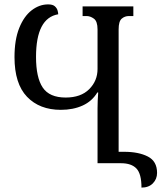

<svg xmlns="http://www.w3.org/2000/svg" viewBox="-20 -743 750 874"><path d="M624 111Q624 48 601 24Q578 0 531 0H424V-250Q424 -282 427 -322H423Q399 -282 356 -262.5Q313 -243 257 -243Q160 -243 103 -302.5Q46 -362 46 -483Q46 -562 67.5 -615.5Q89 -669 124 -696Q159 -723 199 -723Q220 -723 229.5 -714.5Q239 -706 242 -695.5Q245 -685 245 -678Q144 -661 144 -484Q144 -390 174.5 -344.5Q205 -299 279 -299Q348 -299 386 -337Q424 -375 424 -429V-609Q424 -646 407.5 -658Q391 -670 374 -670H356V-714H587V-670H567Q548 -670 534 -658Q520 -646 520 -609V-52H545Q611 -52 653 -30.5Q695 -9 695 44Q695 72 676 91.5Q657 111 624 111Z"/></svg>

Font: Noto Serif Georgian Condensed
Style: Regular
Weight: 400
Width: 3
Designer: Monotype Design Team, Akaki Razmadze
Foundry: Google LLC
Version: Version 2.003; ttfautohint (v1.8.4.7-5d5b)